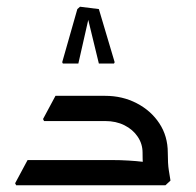

<svg xmlns="http://www.w3.org/2000/svg" viewBox="-20 -551 582 571"><path d="M404 -97Q404 -123 389.5 -144.5Q375 -166 350 -178.5Q325 -191 293 -191H143V-202L151 -266H293Q344 -266 386.5 -244Q429 -222 454 -184Q479 -146 479 -97ZM28 0 25 -6 62 -75H180V0ZM62 0V-75H313Q338 -75 362.5 -73.5Q387 -72 403 -70Q419 -68 419 -68V0ZM111 -191 108 -197 145 -266H263V-191ZM413 0Q411 -13 407.5 -36Q404 -59 404 -97H479Q479 -64 482 -45Q485 -26 487 -14L472 0ZM218 -531 274 -524 321 -366 319 -362H274L240 -502L245 -503L213 -362H167L165 -366L210 -524Z"/></svg>

Font: Fustat
Style: Regular
Weight: 400
Designer: Mohamed Gaber, Khaled Hosny, Laura Garcia Mut
Foundry: Kief Type Foundry, Alif Type Foundry, Hard Type Foundry
Version: Version 1.007